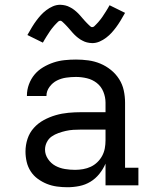

<svg xmlns="http://www.w3.org/2000/svg" viewBox="-20 -778 640 806"><path d="M263 8Q241 8 219 5Q197 2 177 -6Q157 -14 139 -27Q121 -40 109 -58.5Q97 -77 92 -98.5Q87 -120 87 -142Q87 -169 95.5 -195Q104 -221 122 -241Q140 -261 164 -274Q188 -287 214 -294.5Q240 -302 267 -304.5Q294 -307 320 -307H423V-347Q423 -370 414 -392.5Q405 -415 386.5 -429.5Q368 -444 345 -449.5Q322 -455 299 -455Q278 -455 257.5 -452Q237 -449 219 -440Q201 -431 188 -413.5Q175 -396 175 -376V-375H93V-377Q93 -401 101.5 -424Q110 -447 125 -465Q140 -483 161 -495.5Q182 -508 204.5 -515.5Q227 -523 251 -525.5Q275 -528 299 -528Q325 -528 351 -524.5Q377 -521 401 -511Q425 -501 445.5 -484.5Q466 -468 480 -446Q494 -424 499.5 -398.5Q505 -373 505 -347V-74H561V0H423V-91Q413 -68 397 -48Q381 -28 359.5 -15Q338 -2 313 3Q288 8 263 8ZM295 -65Q312 -65 329 -68Q346 -71 361 -78Q376 -85 388.5 -97Q401 -109 409 -124Q417 -139 420 -155.5Q423 -172 423 -189V-234H321Q304 -234 288 -233Q272 -232 256.5 -228.5Q241 -225 225.5 -219.5Q210 -214 197 -205Q184 -196 176.5 -181Q169 -166 169 -150Q169 -129 181.5 -110.5Q194 -92 212.5 -82Q231 -72 252.5 -68.5Q274 -65 295 -65ZM367 -597Q361 -597 355.5 -598Q350 -599 345 -600Q340 -601 335.5 -603Q331 -605 326 -607.5Q321 -610 317 -612.5Q313 -615 308.5 -618.5Q304 -622 300 -625.5Q296 -629 292 -633Q288 -637 284.5 -641Q281 -645 278 -648.5Q275 -652 271.5 -656Q268 -660 264 -664.5Q260 -669 256 -673Q252 -677 249 -680Q246 -683 241.5 -687Q237 -691 234 -691Q228 -691 224.5 -687.5Q221 -684 215.5 -678.5Q210 -673 208 -670.5Q206 -668 203 -664.5Q200 -661 196.5 -656.5Q193 -652 190 -647.5Q187 -643 183.5 -637.5Q180 -632 176 -626Q172 -620 168 -613Q164 -606 160 -599L95 -631Q105 -649 114.5 -664.5Q124 -680 133 -692Q142 -704 151.5 -714.5Q161 -725 174 -735Q187 -745 202 -751.5Q217 -758 233 -758Q239 -758 244.5 -757Q250 -756 255 -755Q260 -754 264.5 -752Q269 -750 274 -747.5Q279 -745 283 -742.5Q287 -740 291.5 -736.5Q296 -733 300 -729.5Q304 -726 308 -722Q312 -718 315.5 -714Q319 -710 322 -706.5Q325 -703 328.5 -699Q332 -695 336 -690.5Q340 -686 344 -682Q348 -678 351 -675Q354 -672 358.5 -668Q363 -664 366 -664Q372 -664 375.5 -667.5Q379 -671 384.5 -676.5Q390 -682 392 -684.5Q394 -687 397 -690.5Q400 -694 403.5 -698.5Q407 -703 410 -707.5Q413 -712 416.5 -717.5Q420 -723 424 -729Q428 -735 432 -742Q436 -749 440 -756L505 -724Q495 -706 485.5 -690.5Q476 -675 467 -663Q458 -651 448.5 -640.5Q439 -630 426 -620Q413 -610 398 -603.5Q383 -597 367 -597Z"/></svg>

Font: Iosevka Etoile
Style: Regular
Weight: 400
Designer: Belleve Invis
Foundry: Belleve Invis
Version: Version 33.2.4